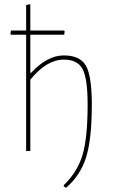

<svg xmlns="http://www.w3.org/2000/svg" viewBox="-20 -722 546 918"><path d="M105 0V-556H33L30 -559L32 -576H105V-698L125 -702V-576H286L289 -573L287 -556H125V-374H129Q206 -457 285 -457Q363 -457 391 -407.5Q419 -358 419 -221Q419 -58 392 29Q365 116 296 176L285 169V163Q350 101 374.5 19Q399 -63 399 -222Q399 -346 375 -391.5Q351 -437 285 -437Q203 -437 125 -341V0Z"/></svg>

Font: Alegreya Sans SC Thin
Style: Regular
Weight: 100
Designer: Juan Pablo del Peral
Foundry: Huerta Tipografica
Version: Version 2.007